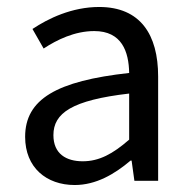

<svg xmlns="http://www.w3.org/2000/svg" viewBox="-20 -518 544 550"><path d="M194 12C255 12 308 -19 354 -58H357L365 0H433V-299C433 -419 382 -498 264 -498C186 -498 118 -465 73 -435L105 -379C143 -404 194 -429 250 -429C329 -429 349 -370 350 -309C142 -286 52 -234 52 -126C52 -38 113 12 194 12ZM217 -56C170 -56 133 -77 133 -131C133 -194 186 -231 350 -250V-118C303 -77 264 -56 217 -56Z"/></svg>

Font: DAIFUKU Sans
Style: Regular
Weight: 400
Designer: Original font ‘Source Han Sans JP’ : Paul D. Hunt
Foundry: Daifuku
Version: Version 1.000